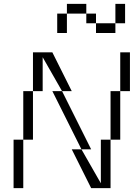

<svg xmlns="http://www.w3.org/2000/svg" viewBox="-20 -970 690 990"><path d="M600 -500H550V-250H600ZM50 0H100V-250H50ZM100 -250H150V-500H100ZM150 -500H200V-675L300 -500H350L250 -700H150ZM250 -500 400 -200H450L300 -500ZM275 -800H325V-900H275ZM325 -900H425V-950H325ZM350 -200 450 0H550V-250H500V-25L400 -200ZM425 -850H475V-900H425ZM475 -800H575V-850H475ZM575 -850H625V-950H575ZM600 -500H650V-700H600Z"/></svg>

Font: LS-VG5000 Light Shifted
Style: Regular
Weight: 400
Designer: Justin Bihan, 2021
Foundry: Justin Bihan, 2021
Version: Version 1.000;Glyphs 3.1.2 (3151)